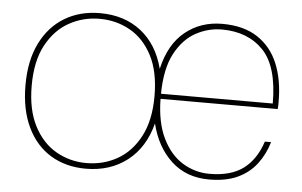

<svg xmlns="http://www.w3.org/2000/svg" viewBox="-44 -601 1063 676"><g transform="rotate(5 487.5 -263.0)"><path d="M281 12Q210 12 156.5 -20.5Q103 -53 73.5 -115Q44 -177 44 -263Q44 -350 74.5 -411.5Q105 -473 159 -505.5Q213 -538 284 -538Q370 -538 429 -492Q488 -446 510 -361Q530 -449 585 -493.5Q640 -538 716 -538Q792 -538 841 -505.5Q890 -473 913.5 -416Q937 -359 937 -283Q937 -275 937 -269.5Q937 -264 936 -256H522Q523 -173 550 -117.5Q577 -62 621 -35Q665 -8 716 -8Q792 -8 836 -41Q880 -74 901 -138H923Q910 -94 884 -60Q858 -26 817 -7Q776 12 716 12Q636 12 583 -37Q530 -86 510 -168Q488 -82 427.5 -35Q367 12 281 12ZM281 -8Q341 -8 390.5 -36Q440 -64 470 -121Q500 -178 500 -263Q500 -350 470.5 -406.5Q441 -463 392 -490.5Q343 -518 284 -518Q226 -518 176.5 -490.5Q127 -463 96.5 -406.5Q66 -350 66 -263Q66 -178 95.5 -121Q125 -64 174 -36Q223 -8 281 -8ZM522 -274H917Q917 -405 862.5 -461.5Q808 -518 716 -518Q668 -518 624 -494Q580 -470 551.5 -416.5Q523 -363 522 -274Z"/></g></svg>

Font: DM Sans 9pt Thin
Style: Regular
Weight: 250
Version: Version 4.004;gftools[0.9.30]